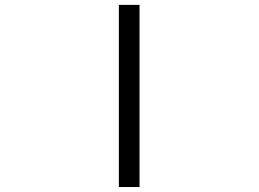

<svg xmlns="http://www.w3.org/2000/svg" viewBox="-20 -752 1040 772"><path d="M458 0V-732.4H541V0Z"/></svg>

Font: Gen Shin Gothic Monospace Normal
Style: Regular
Weight: 350
Designer: [Source Han Sans]
Ryoko NISHIZUKA  (kana & ideographs); Paul D. Hunt (Latin, Greek & Cyrillic); Wenlong ZHANG  (bopomofo
Version: Version 1.002.20150607